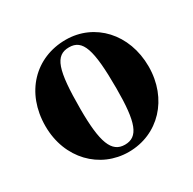

<svg xmlns="http://www.w3.org/2000/svg" viewBox="-116 -593 731 726"><g transform="rotate(-30 250.0 -229.5)"><path d="M476 -229C476 -371 380 -473 254 -473C122 -473 25 -374 25 -228C25 -86 125 14 250 14C379 14 476 -88 476 -229ZM329 -218C329 -69 309 -17 251 -17C193 -17 172 -73 172 -218C172 -389 190 -442 251 -442C310 -442 329 -389 329 -218Z"/></g></svg>

Font: XITS Math
Style: Bold
Weight: 700
Designer: MicroPress Inc., with final additions and corrections provided by Coen Hoffman, Elsevier (retired)
Version: Version 1.105